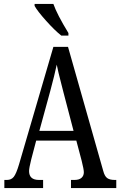

<svg xmlns="http://www.w3.org/2000/svg" viewBox="-20 -951 608 971"><path d="M2 -41H15Q37 -41 49.5 -56.5Q62 -72 76 -119L250 -714H324L502 -87Q509 -60 522 -50.5Q535 -41 560 -41H568V0H339V-41H357Q380 -41 392 -51.5Q404 -62 404 -80Q404 -94 393 -138L366 -240H163L138 -145Q127 -101 127 -86Q127 -41 177 -41H198V0H2ZM352 -289 302 -480 290 -527Q273 -592 267 -624Q256 -572 234 -490L179 -289ZM155 -921V-931H250Q268 -879 326 -784V-771H290Q257 -797 213.5 -845.5Q170 -894 155 -921Z"/></svg>

Font: Noto Serif Cond
Style: Regular
Weight: 400
Width: 3
Designer: Monotype Design Team
Foundry: Monotype Imaging Inc.
Version: Version 1.001